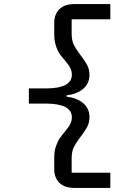

<svg xmlns="http://www.w3.org/2000/svg" viewBox="-20 -780 680 938"><path d="M245 47V-10Q245 -42 253.5 -66Q262 -90 271.5 -104Q281 -118 301 -142Q318 -162 324.5 -176.5Q331 -191 331 -207Q331 -274 203 -274H121V-348H203Q331 -348 331 -415Q331 -431 324.5 -445.5Q318 -460 301 -480Q299 -483 281.5 -503.5Q264 -524 254.5 -552Q245 -580 245 -612V-669Q245 -710 270 -735Q295 -760 343 -760H519V-686H330V-618Q330 -583 339.5 -563.5Q349 -544 370 -515Q393 -486 405 -464Q417 -442 417 -414Q417 -373 387.5 -347Q358 -321 305 -314V-308Q358 -301 387.5 -275Q417 -249 417 -208Q417 -180 405 -158Q393 -136 370 -107Q349 -78 339.5 -58.5Q330 -39 330 -4V64H519V138H343Q295 138 270 113Q245 88 245 47Z"/></svg>

Font: Writer Medium
Style: Regular
Weight: 500
Monospace: yes
Designer: Mike Abbink, Paul van der Laan, Pieter van Rosmalen
Foundry: Bold Monday
Version: Version 2.001 2020